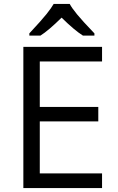

<svg xmlns="http://www.w3.org/2000/svg" viewBox="-20 -951 596 971"><path d="M496.1 0H98.1V-713.9H496.1V-640.1H181.2V-410.2H477.1V-336.9H181.2V-74.2H496.1ZM128.4 -782.2Q190.4 -848.6 215.3 -879.9Q240.2 -911.1 251.5 -931.2H332.5Q343.3 -910.6 369.9 -878.2Q396.5 -845.7 457.5 -782.2V-771H399.4Q356.4 -797.9 291.5 -861.8Q225.1 -796.4 184.6 -771H128.4Z"/></svg>

Font: CAA NEO Sans
Style: Regular
Weight: 400
Version: Version 1.10